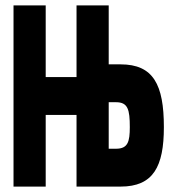

<svg xmlns="http://www.w3.org/2000/svg" viewBox="-20 -690 640 710"><path d="M30 -670V0H149V-265H263V0H426C547 0 586 -74 586 -220C586 -377 547 -452 426 -452H382V-670H263V-405H149V-670ZM382 -140V-312H409C453 -312 460 -285 460 -220C460 -166 453 -140 409 -140Z"/></svg>

Font: LT Wave Mono Black
Style: Regular
Weight: 900
Designer: Daniel Lyons
Version: Version 2.5 (Glyphs App)